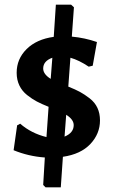

<svg xmlns="http://www.w3.org/2000/svg" viewBox="-20 -664 489 818"><path d="M283 -644 295 -633 286 -508Q341 -503 393 -485L375 -384L358 -380Q316 -408 280 -418L271 -295Q301 -283 320.5 -272.5Q340 -262 362 -245Q384 -228 395 -204.5Q406 -181 406 -151Q406 -94 365 -50.5Q324 -7 248 4L239 134H174L164 124L171 7Q101 2 38 -24L53 -130L66 -137Q113 -96 178 -80L187 -209Q157 -221 137 -231.5Q117 -242 95.5 -259Q74 -276 62.5 -300Q51 -324 51 -354Q51 -413 93.5 -455Q136 -497 209 -507L218 -644ZM164 -372Q164 -348 196 -328L203 -418Q164 -404 164 -372ZM294 -131Q294 -155 262 -175L255 -82Q294 -98 294 -131Z"/></svg>

Font: Alegreya Sans SC
Style: Bold
Weight: 700
Designer: Juan Pablo del Peral
Foundry: Huerta Tipografica
Version: Version 2.007